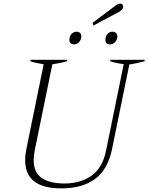

<svg xmlns="http://www.w3.org/2000/svg" viewBox="-20 -1030 819 1060"><path d="M491 -904 611 -994Q630 -1010 644 -1010Q651 -1010 655.5 -1005.5Q660 -1001 660 -993Q660 -976 633 -962L496 -889ZM363 -810Q363 -816 364 -820Q367 -836 378 -845.5Q389 -855 403 -855Q415 -855 422 -848Q429 -841 429 -828Q429 -823 428 -820Q424 -804 413.5 -794.5Q403 -785 389 -785Q377 -785 370 -791.5Q363 -798 363 -810ZM562 -809Q562 -816 563 -820Q565 -835 576 -845Q587 -855 601 -855Q613 -855 620.5 -848Q628 -841 628 -828Q628 -823 627 -820Q623 -804 612 -794.5Q601 -785 587 -785Q575 -785 568.5 -791.5Q562 -798 562 -809ZM119 -145Q119 -175 126 -209L221 -675Q172 -683 147 -692L148 -700H351L350 -692Q318 -682 269 -675L172 -201Q166 -171 166 -146Q166 -77 211 -47Q256 -17 336 -17Q425 -17 486 -60.5Q547 -104 566 -201L663 -676Q620 -681 588 -692L589 -700H779L778 -692Q741 -681 694 -674L599 -209Q576 -95 505.5 -42.5Q435 10 318 10Q119 10 119 -145Z"/></svg>

Font: Trirong ExtraLight
Style: Italic
Weight: 275
Italic angle: -12°
Designer: Katatrad Team
Foundry: CadsonDemak
Version: Version 1.003